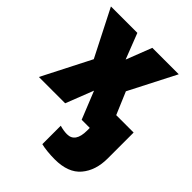

<svg xmlns="http://www.w3.org/2000/svg" viewBox="-227 -674 1053 1053"><g transform="rotate(45 299.0 -147.5)"><path d="M385 258Q489 258 538 200Q587 142 587 49V-152H452L397 -282L536 -553H331L273 -404L215 -553H10L148 -282L4 0H208L271 -161L336 0H399V20Q399 113 335 113Q309 113 278 104V247Q297 252 326.5 255Q356 258 385 258Z"/></g></svg>

Font: Noto Sans Display SemiCondensed Black
Style: Regular
Weight: 900
Width: 4
Designer: Monotype Design Team
Foundry: Monotype Imaging Inc.
Version: Version 1.900